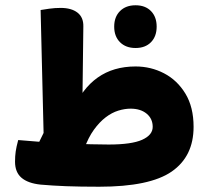

<svg xmlns="http://www.w3.org/2000/svg" viewBox="-20 -708 796 728"><path d="M392 -160Q479 -160 519 -178Q559 -196 559 -227Q559 -258 536 -277Q513 -296 475 -296Q453 -296 428.5 -288.5Q404 -281 380.5 -263Q357 -245 336 -216Q315 -187 299 -143L111 -134L160 -234L257 -290Q291 -372 350.5 -414Q410 -456 494 -456Q552 -456 602 -430Q652 -404 683 -353Q714 -302 714 -227Q714 -115 631 -57.5Q548 0 356 0Q283 0 231 -2Q179 -4 134 -8Q86 -13 61.5 -34Q37 -55 37 -95Q37 -116 39.5 -133.5Q42 -151 49 -177Q93 -173 128.5 -170.5Q164 -168 201 -168L261 -163Q292 -162 325 -161Q358 -160 392 -160ZM148 -91 134 -670Q145 -672 166.5 -675Q188 -678 210 -678Q251 -678 274 -660Q297 -642 296 -607L290 -117ZM494 -526Q457 -526 435 -548Q413 -570 413 -607Q413 -644 435 -666Q457 -688 494 -688Q531 -688 552.5 -666Q574 -644 574 -607Q574 -570 552.5 -548Q531 -526 494 -526Z"/></svg>

Font: Baloo Bhaijaan 2 ExtraBold
Style: Regular
Weight: 800
Designer: Sanskriti Dholi, Noopur Datye and Ek Type
Foundry: Ek Type
Version: Version 1.701